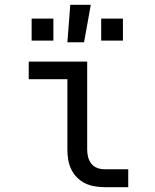

<svg xmlns="http://www.w3.org/2000/svg" viewBox="-20 -775 640 795"><path d="M413 0Q393 0 372 -3.5Q351 -7 332.5 -16Q314 -25 299 -40Q284 -55 275 -74Q266 -93 262.5 -113.5Q259 -134 259 -155V-447H99V-520H341V-155Q341 -139 345 -124Q349 -109 358.5 -97Q368 -85 383 -79.5Q398 -74 413 -74H511V0ZM259 -600 271 -755H356L328 -600ZM399 -607V-698H489V-607ZM111 -607V-698H201V-607Z"/></svg>

Font: Nova
Style: Regular
Weight: 400
Monospace: yes
Designer: Belleve Invis
Foundry: Belleve Invis
Version: Version 24.1.4; ttfautohint (v1.8.4)